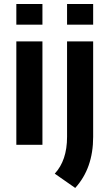

<svg xmlns="http://www.w3.org/2000/svg" viewBox="-20 -718 543 952"><path d="M190.4 -698.2V-595.7H61V-698.2ZM190.4 -512.7V0H61V-512.7ZM441.9 -698.2V-595.7H312.5V-698.2ZM441.9 -512.7V-39.1Q441.9 116.2 353 213.9L251.5 143.1Q312.5 77.1 312.5 -39.1V-512.7Z"/></svg>

Font: Voltera
Style: Bold
Weight: 700
Designer: Bernd Montag
Version: Version 1.301